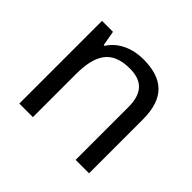

<svg xmlns="http://www.w3.org/2000/svg" viewBox="-131 -713 880 880"><g transform="rotate(45 309.0 -273.0)"><path d="M85 0H173V-278C173 -403 211 -472 330 -472C412 -472 450 -429 450 -343V0H537V-349C537 -487 471 -546 343 -546C275 -546 209 -519 174 -463H169L156 -536H85Z"/></g></svg>

Font: Noto Sans Math
Style: Regular
Weight: 400
Designer: Monotype Design Team, Delve Withrington, Jeff Kellem
Foundry: Monotype Imaging Inc., Delve Fonts LLC
Version: Version 3.000